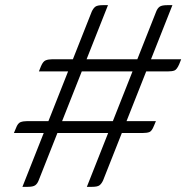

<svg xmlns="http://www.w3.org/2000/svg" viewBox="-20 -685 752 745"><path d="M317 40 586 -640Q591 -653 599.5 -659Q608 -665 629 -665H649L380 15Q374 28 366 34Q358 40 337 40ZM34 -169 42 -188Q49 -207 59.5 -211Q70 -215 85 -215H585L577 -196Q569 -176 559.5 -172.5Q550 -169 535 -169ZM67 40 336 -640Q342 -653 350 -659Q358 -665 379 -665H399L130 15Q125 28 116.5 34Q108 40 87 40ZM131 -408 139 -428Q147 -447 157.5 -451Q168 -455 182 -455H683L675 -435Q666 -415 657 -411.5Q648 -408 633 -408Z"/></svg>

Font: Changa ExtraLight
Style: Regular
Weight: 250
Designer: Eduardo Rodriguez Tunni
Foundry: Eduardo Rodriguez Tunni
Version: Version 3.002; ttfautohint (v1.8.2)